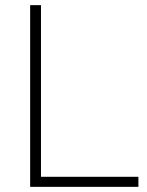

<svg xmlns="http://www.w3.org/2000/svg" viewBox="-20 -725 572 745"><path d="M97 0V-705H139V-39H517V0Z"/></svg>

Font: Mulish ExtraLight
Style: Regular
Weight: 200
Designer: Vernon Adams
Foundry: Vernon Adams
Version: Version 3.603